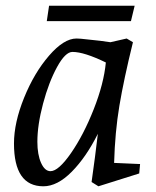

<svg xmlns="http://www.w3.org/2000/svg" viewBox="-20 -643 548 673"><path d="M29 -140Q29 -213 64.5 -300.5Q100 -388 152 -448Q204 -508 248 -508Q260 -508 284.5 -505Q309 -502 331 -500L367 -495L424 -508L446 -495Q414 -365 398.5 -272.5Q383 -180 380 -72L471 -68L468 -35L325 10L301 -5Q304 -24 313 -93L323 -174Q282 -92 231.5 -41Q181 10 132 10Q29 10 29 -140ZM157 -43Q185 -43 229 -106.5Q273 -170 308.5 -260Q344 -350 351 -424Q275 -461 234 -461Q209 -461 180 -408Q151 -355 131 -280Q111 -205 111 -146Q111 -101 124 -72Q137 -43 157 -43ZM152 -623H452L439 -569H144Z"/></svg>

Font: Andada Pro
Style: Italic
Weight: 400
Italic angle: -7°
Designer: Carolina Giovagnoli
Foundry: Huerta Tipografica
Version: Version 3.005; ttfautohint (v1.8.4)